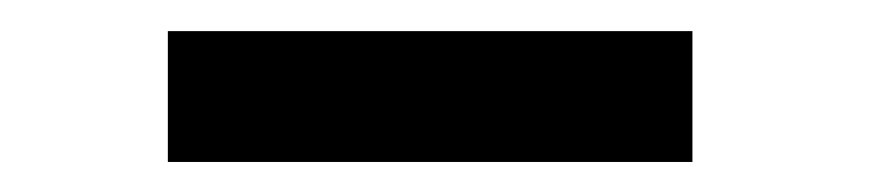

<svg xmlns="http://www.w3.org/2000/svg" viewBox="-20 -732 561 124"><path d="M427.2 -711.9V-627.4H88.4V-711.9Z"/></svg>

Font: Vazirmatn UI FD Black
Style: Regular
Weight: 900
Designer: Saber Rastikerdar
Foundry: Saber Rastikerdar
Version: Version 33.003